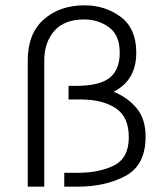

<svg xmlns="http://www.w3.org/2000/svg" viewBox="-20 -700 617 720"><path d="M84 -473Q84 -574 144 -627Q204 -680 297 -680Q375 -680 433 -636.5Q491 -593 491 -503Q491 -450 469.5 -413.5Q448 -377 406 -356Q460 -334 493 -293.5Q526 -253 526 -188Q526 -81 451 -40.5Q376 0 270 0H221V-52H272Q352 -52 407.5 -79.5Q463 -107 463 -186Q463 -262 413.5 -294.5Q364 -327 282 -327H237V-378H264Q354 -378 391.5 -408.5Q429 -439 429 -502Q429 -568 389 -597.5Q349 -627 295 -627Q221 -627 183.5 -584Q146 -541 146 -473V0H84Z"/></svg>

Font: Palanquin Light
Style: Regular
Weight: 300
Designer: Pria Ravichandran
Version: Version 1.0.4